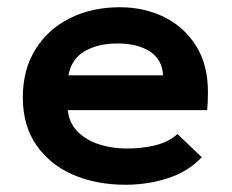

<svg xmlns="http://www.w3.org/2000/svg" viewBox="-20 -499 640 530"><path d="M326 11Q245 11 181 -17Q117 -45 80 -99Q43 -153 43 -230Q43 -307 78 -363Q113 -419 173.5 -449Q234 -479 311 -479Q379 -479 434 -451.5Q489 -424 521.5 -372Q554 -320 554 -245Q554 -234 553.5 -220Q553 -206 552 -195H167Q171 -159 194.5 -135.5Q218 -112 253.5 -100.5Q289 -89 331 -89Q370 -89 407 -97.5Q444 -106 470 -129L537 -65Q499 -25 443.5 -7Q388 11 326 11ZM169 -291H430Q428 -335 393.5 -357Q359 -379 305 -379Q250 -379 213.5 -357.5Q177 -336 169 -291Z"/></svg>

Font: Inconsolata Expanded ExtraBold
Style: Regular
Weight: 800
Width: 7
Monospace: yes
Designer: Raph Levien, Cyreal, Brenton Simpson
Foundry: Raph Levien, Cyreal, Google
Version: Version 3.001; ttfautohint (v1.8.2.53-6de2)